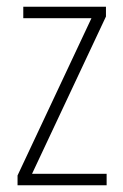

<svg xmlns="http://www.w3.org/2000/svg" viewBox="-20 -549 365 569"><path d="M296 0V-34H75L294 -500V-529H49V-495H251L32 -29V0Z"/></svg>

Font: Noto Sans Georgian Condensed ExtraLight
Style: Regular
Weight: 200
Width: 3
Designer: Monotype Design Team, Akaki Razmadze
Foundry: Google LLC
Version: Version 2.005